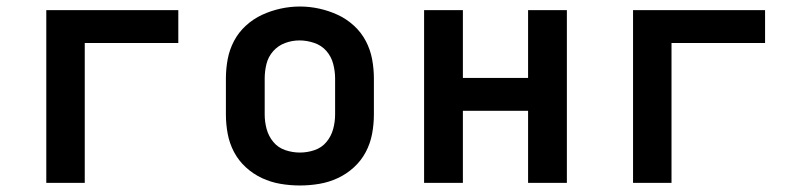

<svg xmlns="http://www.w3.org/2000/svg" viewBox="-20 -561 2440 589"><path d="M122 0V-530H527V-429H240V0Z M900 8Q870 8 840.5 3Q811 -2 784 -14.5Q757 -27 734.5 -47.5Q712 -68 698 -94.5Q684 -121 678.5 -150.5Q673 -180 673 -210V-320Q673 -350 678.5 -379.5Q684 -409 698 -435.5Q712 -462 734.5 -482.5Q757 -503 784 -515.5Q811 -528 840.5 -534.5Q870 -541 900 -541Q930 -541 959.5 -534.5Q989 -528 1016 -515.5Q1043 -503 1065.5 -482.5Q1088 -462 1102 -435.5Q1116 -409 1121.5 -379.5Q1127 -350 1127 -320V-210Q1127 -180 1121.5 -150.5Q1116 -121 1102 -94.5Q1088 -68 1065.5 -47.5Q1043 -27 1016 -14.5Q989 -2 959.5 3Q930 8 900 8ZM900 -93Q923 -93 945 -100.5Q967 -108 981.5 -125.5Q996 -143 1002 -165Q1008 -187 1008 -210V-320Q1008 -343 1002 -365.5Q996 -388 981 -405Q966 -422 943.5 -429.5Q921 -437 899 -437Q876 -437 854.5 -429Q833 -421 818 -404Q803 -387 797.5 -365Q792 -343 792 -320V-210Q792 -187 798 -165Q804 -143 818.5 -125.5Q833 -108 855 -100.5Q877 -93 900 -93Z M1281 0V-530H1400V-322H1600V-530H1719V0H1600V-221H1400V0Z M1922 0V-530H2327V-429H2040V0Z"/></svg>

Font: Iosevka Curly Extended
Style: Bold
Weight: 700
Width: 7
Monospace: yes
Designer: Belleve Invis
Foundry: Belleve Invis
Version: Version 11.1.0; ttfautohint (v1.8.3)